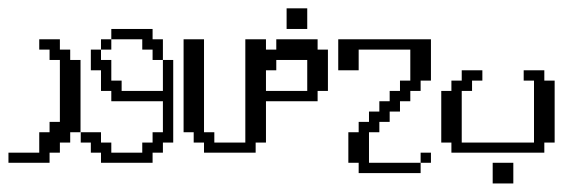

<svg xmlns="http://www.w3.org/2000/svg" viewBox="-20 -361 1356 454"><path d="M0 23.9V0H72.8V-48.3H97.2V-72.8H121.6V-219.2H97.2V-243.7H72.8V-268.1H121.6V-243.7H146V-219.2H170.4V-48.3H146V-23.9H121.6V0H97.2V23.9Z M218.8 23.9V0H194.8V-23.9H170.9V-48.3H218.8V-23.9H243.2V0H316.4V-23.9H340.8V-48.3H365.2V-121.6H243.2V-146H218.8V-194.8H194.8V-243.7H218.8V-219.2H243.2V-170.4H267.6V-146H365.2V-219.2H389.6V-23.9H365.2V0H340.8V23.9ZM218.8 -243.7V-268.1H243.2V-243.7ZM340.8 -219.2V-243.7H316.4V-268.1H243.2V-292.5H340.8V-268.1H365.2V-219.2Z M706.5 -146V-219.2H633.3V-194.8H608.9V-146ZM462.4 0V-23.9H438V-48.3H414.1V-268.1H462.4V-48.3H486.8V-23.9H560.1V-268.1H608.9V-243.7H633.3V-268.1H731V-243.7H755.4V-146H731V-121.6H608.9V-23.9H584.5V0ZM657.7 -292.5V-341.3H706.5V-292.5Z M974.6 23.9V0H999V23.9ZM828.1 48.3V23.9H803.7V-48.3H828.1V-72.8H852.5V-97.2H877V-121.6H901.4V-146H925.8V-170.4H950.2V-243.7H828.1V-194.8H779.8V-268.1H999V-170.4H974.6V-146H950.2V-121.6H925.8V-97.2H901.4V-72.8H877V-48.3H852.5V23.9H974.6V48.3Z M1145 72.8V23.9H1193.8V72.8ZM1047.4 0V-23.9H1023.4V-146H1047.4V-170.4H1071.8V-194.8H1120.6V-170.4H1096.2V-146H1071.8V-23.9H1242.7V-170.4H1218.3V-194.8H1267.1V-170.4H1291.5V-23.9H1267.1V0Z"/></svg>

Font: FS Mondwest Regular
Style: Regular
Weight: 400
Designer: NZWStudios2024
Foundry: https://fontstruct.com
Version: Version 1.0